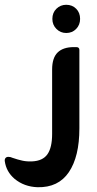

<svg xmlns="http://www.w3.org/2000/svg" viewBox="-102 -569 405 803"><path d="M175 -549Q200 -549 216.5 -532.5Q233 -516 233 -490Q233 -465 216.5 -448Q200 -431 175 -431Q151 -431 134 -448Q117 -465 117 -490Q117 -516 134 -532.5Q151 -549 175 -549ZM32 106Q77 104 96.5 76Q116 48 116 -9V-278Q116 -327 139 -349.5Q162 -372 207 -372H217Q230 -372 230 -360V-32Q230 86 186 151Q142 216 55 214Q-1 212 -41 179Q-76 149 -82 105Q-83 97 -79 92Q-75 87 -67 87Q-62 87 -58 88Q-54 89 -50 91Q-27 99 -8 103Q11 107 32 106Z"/></svg>

Font: Zain ExtraBold
Style: Regular
Weight: 800
Designer: Zain,Boutros
Foundry: Mobile Telecommunications Company (Zain), 2024
Version: Version 1.50; ttfautohint (v1.8.4)